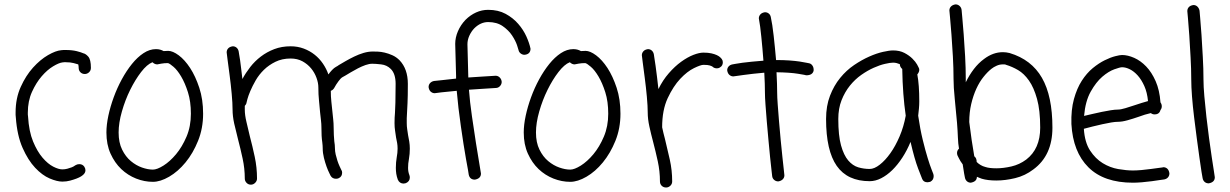

<svg xmlns="http://www.w3.org/2000/svg" viewBox="-20 -793 5505 859"><path d="M319.3 -54.7Q326.2 -58.6 335 -58.6Q349.6 -58.6 357.4 -46.9Q362.3 -39.1 362.3 -31.2Q362.3 -18.6 349.6 -8.8L342.8 -3.9Q335 1 322.3 5.9Q309.6 10.7 293.5 15.1Q277.3 19.5 258.8 19.5Q235.4 19.5 202.1 5.4Q168.9 -8.8 137.2 -42.5Q105.5 -76.2 81.1 -131.3Q56.6 -186.5 50.8 -267.6Q49.8 -273.4 49.8 -278.8Q49.8 -284.2 49.8 -290Q49.8 -353.5 72.8 -404.3Q95.7 -455.1 127.9 -490.7Q160.2 -526.4 194.8 -546.4Q229.5 -566.4 253.9 -568.4Q258.8 -569.3 264.2 -569.3Q269.5 -569.3 274.4 -569.3Q302.7 -569.3 323.7 -564Q344.7 -558.6 352.5 -554.7Q363.3 -552.7 375 -539.6Q386.7 -526.4 386.7 -489.3Q386.7 -477.5 378.4 -469.7Q370.1 -461.9 359.4 -461.9Q347.7 -461.9 339.8 -469.7Q332 -477.5 332 -489.3Q332 -497.1 330.1 -504.9Q324.2 -506.8 309.6 -510.7Q294.9 -514.6 274.4 -514.6Q270.5 -514.6 267.1 -514.6Q263.7 -514.6 258.8 -513.7Q243.2 -511.7 217.3 -496.1Q191.4 -480.5 166.5 -451.7Q141.6 -422.9 123 -381.8Q104.5 -340.8 104.5 -289.1Q104.5 -284.2 104.5 -280.3Q104.5 -276.4 105.5 -271.5Q109.4 -205.1 127.9 -160.2Q146.5 -115.2 170.4 -87.4Q194.3 -59.6 218.3 -47.4Q242.2 -35.2 258.8 -35.2Q270.5 -35.2 281.2 -38.1Q292 -41 300.8 -44.4Q309.6 -47.9 314.5 -51.8Z M664.1 -34.2Q682.6 -34.2 711.4 -52.2Q740.2 -70.3 767.6 -103Q794.9 -135.7 814.5 -181.6Q834 -227.5 834 -284.2Q834 -338.9 820.8 -380.4Q807.6 -421.9 790.5 -450.7Q773.4 -479.5 756.3 -494.1Q739.3 -508.8 731.4 -510.7Q714.8 -510.7 701.7 -508.3Q688.5 -505.9 683.6 -504.9Q671.9 -504.9 662.1 -514.6Q637.7 -504.9 611.3 -470.7Q585 -436.5 562.5 -391.1Q540 -345.7 525.4 -294.4Q510.7 -243.2 510.7 -200.2Q510.7 -155.3 526.4 -123.5Q542 -91.8 565.4 -72.3Q588.9 -52.7 615.2 -43.5Q641.6 -34.2 664.1 -34.2ZM732.4 -565.4Q752.9 -565.4 779.8 -545.4Q806.6 -525.4 830.6 -488.8Q854.5 -452.1 871.6 -400.4Q888.7 -348.6 888.7 -284.2Q888.7 -218.8 866.2 -163.1Q843.8 -107.4 810.1 -66.4Q776.4 -25.4 736.8 -2.4Q697.3 20.5 664.1 20.5Q626 20.5 588.9 5.9Q551.8 -8.8 522.5 -36.6Q493.2 -64.5 474.6 -105.5Q456.1 -146.5 456.1 -200.2Q456.1 -234.4 464.8 -275.4Q473.6 -316.4 488.8 -357.9Q503.9 -399.4 524.9 -438Q545.9 -476.6 570.3 -506.8Q594.7 -537.1 622.1 -555.2Q649.4 -573.2 677.7 -573.2Q688.5 -573.2 696.8 -570.8Q705.1 -568.4 711.9 -564.5Q716.8 -564.5 721.7 -564.9Q726.6 -565.4 732.4 -565.4Z M1813.5 -127.9Q1813.5 -116.2 1812.5 -104.5Q1811.5 -92.8 1809.6 -82Q1807.6 -71.3 1806.6 -61.5Q1805.7 -51.8 1805.7 -42Q1805.7 -24.4 1811.5 -9.8Q1812.5 -6.8 1813 -4.4Q1813.5 -2 1813.5 1Q1813.5 18.6 1795.9 26.4Q1788.1 28.3 1786.1 28.3Q1767.6 28.3 1759.8 10.7Q1754.9 -2.9 1752.9 -15.6Q1751 -28.3 1751 -42Q1751 -54.7 1752 -66.4Q1752.9 -78.1 1754.9 -88.9Q1756.8 -99.6 1757.8 -108.9Q1758.8 -118.2 1758.8 -127.9Q1758.8 -141.6 1756.8 -153.3Q1754.9 -165 1752 -177.7Q1750 -192.4 1747.6 -208Q1745.1 -223.6 1745.1 -242.2Q1745.1 -255.9 1745.6 -266.6Q1746.1 -277.3 1747.1 -288.1Q1748 -305.7 1749 -334Q1750 -362.3 1750 -418Q1750 -462.9 1728.5 -484.4Q1710.9 -502 1685.5 -504.9Q1660.2 -507.8 1645.5 -507.8Q1631.8 -507.8 1615.2 -502Q1598.6 -496.1 1581.5 -487.3Q1564.5 -478.5 1549.8 -469.7Q1535.2 -460.9 1525.4 -455.1Q1520.5 -452.1 1516.6 -450.2Q1512.7 -448.2 1509.8 -446.3Q1504.9 -443.4 1494.1 -429.2Q1483.4 -415 1474.6 -398.4Q1468.8 -389.6 1460 -386.7Q1460 -361.3 1462.4 -338.9Q1464.8 -316.4 1466.8 -296.9Q1468.8 -277.3 1470.7 -259.3Q1472.7 -241.2 1472.7 -224.6Q1472.7 -204.1 1473.6 -189Q1474.6 -173.8 1475.6 -161.1Q1478.5 -143.6 1478.5 -129.9Q1478.5 -116.2 1481.9 -101.6Q1485.4 -86.9 1489.7 -73.7Q1494.1 -60.5 1499 -49.8Q1503.9 -39.1 1506.8 -33.2Q1510.7 -28.3 1510.7 -20.5Q1510.7 -12.7 1507.3 -6.3Q1503.9 0 1496.1 3.9Q1490.2 6.8 1483.4 6.8Q1466.8 6.8 1459 -6.8Q1459 -7.8 1453.1 -19Q1447.3 -30.3 1440.9 -47.9Q1434.6 -65.4 1429.2 -86.9Q1423.8 -108.4 1423.8 -129.9Q1423.8 -134.8 1423.3 -141.6Q1422.9 -148.4 1421.9 -156.2Q1419.9 -168.9 1418.9 -185.5Q1418 -202.1 1418 -224.6Q1418 -238.3 1416 -254.9Q1414.1 -271.5 1412.1 -290Q1410.2 -315.4 1407.2 -342.8Q1404.3 -370.1 1404.3 -402.3Q1404.3 -421.9 1396 -444.8Q1387.7 -467.8 1372.1 -486.8Q1356.4 -505.9 1333.5 -518.6Q1310.5 -531.2 1280.3 -531.2Q1242.2 -531.2 1212.4 -516.6Q1182.6 -502 1160.6 -480.5Q1138.7 -459 1124 -433.6Q1109.4 -408.2 1100.1 -386.2Q1090.8 -364.3 1086.9 -349.6L1083 -334Q1082 -326.2 1075.2 -319.3V-302.7Q1075.2 -278.3 1082.5 -248Q1089.8 -217.8 1097.7 -183.6Q1109.4 -139.6 1119.6 -91.8Q1129.9 -43.9 1129.9 5.9Q1129.9 16.6 1121.6 24.9Q1113.3 33.2 1102.5 33.2Q1090.8 33.2 1083 24.9Q1075.2 16.6 1075.2 5.9Q1075.2 -39.1 1065.4 -84Q1055.7 -128.9 1044.9 -169.9Q1035.2 -207 1027.8 -240.2Q1020.5 -273.4 1020.5 -302.7Q1020.5 -331.1 1016.6 -373.5Q1012.7 -416 1007.3 -456.5Q1002 -497.1 998 -526.9Q994.1 -556.6 994.1 -558.6Q994.1 -569.3 1001 -576.7Q1007.8 -584 1021.5 -585.9Q1031.2 -585.9 1038.6 -579.6Q1045.9 -573.2 1047.9 -562.5Q1047.9 -560.5 1049.8 -550.3Q1051.8 -540 1054.2 -523.4Q1056.6 -506.8 1059.1 -484.9Q1061.5 -462.9 1064.5 -439.5Q1079.1 -466.8 1099.6 -493.2Q1120.1 -519.5 1147 -540Q1173.8 -560.5 1207 -573.2Q1240.2 -585.9 1280.3 -585.9Q1311.5 -585.9 1338.9 -575.7Q1366.2 -565.4 1387.7 -548.3Q1409.2 -531.2 1424.8 -508.3Q1440.4 -485.4 1449.2 -460Q1457 -470.7 1465.8 -480Q1474.6 -489.3 1483.4 -494.1Q1488.3 -496.1 1496.1 -502Q1508.8 -509.8 1526.9 -520Q1544.9 -530.3 1564.9 -540Q1585 -549.8 1606.4 -556.2Q1627.9 -562.5 1647.5 -562.5Q1656.2 -562.5 1670.4 -562Q1684.6 -561.5 1701.2 -557.6Q1717.8 -553.7 1735.4 -545.9Q1752.9 -538.1 1767.6 -523.4Q1804.7 -484.4 1804.7 -418Q1804.7 -360.4 1803.2 -331.5Q1801.8 -302.7 1800.8 -284.2Q1799.8 -273.4 1799.8 -264.2Q1799.8 -254.9 1799.8 -242.2Q1799.8 -227.5 1801.8 -214.8Q1803.7 -202.1 1805.7 -188.5Q1808.6 -174.8 1811 -159.7Q1813.5 -144.5 1813.5 -127.9Z M2326.2 -547.9Q2317.4 -547.9 2309.6 -553.7Q2301.8 -559.6 2299.8 -569.3Q2299.8 -571.3 2293 -591.3Q2286.1 -611.3 2271 -634.3Q2255.9 -657.2 2229.5 -675.8Q2203.1 -694.3 2164.1 -694.3Q2129.9 -694.3 2101.6 -666Q2087.9 -651.4 2079.6 -632.8Q2071.3 -614.3 2071.3 -594.7L2075.2 -446.3Q2103.5 -448.2 2134.3 -450.2Q2165 -452.1 2197.3 -454.1Q2208 -454.1 2215.8 -446.3Q2223.6 -438.5 2224.6 -426.8Q2224.6 -416 2216.8 -407.7Q2209 -399.4 2198.2 -399.4Q2167 -397.5 2136.7 -395.5Q2106.4 -393.6 2078.1 -391.6Q2082 -337.9 2091.3 -273.9Q2100.6 -210 2109.4 -153.3Q2118.2 -96.7 2125 -58.1Q2131.8 -19.5 2131.8 -16.6Q2131.8 5.9 2104.5 10.7Q2082 10.7 2077.1 -11.7Q2077.1 -14.6 2073.7 -33.2Q2070.3 -51.8 2064.9 -81.5Q2059.6 -111.3 2053.7 -148.9Q2047.9 -186.5 2042 -227.5Q2036.1 -268.6 2031.2 -309.6Q2026.4 -350.6 2023.4 -386.7Q1981.4 -382.8 1955.1 -379.9Q1928.7 -377 1924.8 -376Q1915 -376 1907.2 -382.8Q1899.4 -389.6 1897.5 -403.3Q1897.5 -414.1 1904.3 -421.4Q1911.1 -428.7 1921.9 -430.7Q1922.9 -430.7 1949.7 -433.6Q1976.6 -436.5 2020.5 -441.4V-454.1L2016.6 -596.7Q2016.6 -625 2028.8 -653.3Q2041 -681.6 2062.5 -704.1Q2084 -725.6 2109.9 -737.3Q2135.7 -749 2164.1 -749Q2209 -749 2242.2 -731Q2275.4 -712.9 2298.3 -686.5Q2321.3 -660.2 2335 -629.9Q2348.6 -599.6 2353.5 -575.2Q2353.5 -553.7 2333 -548.8Z M2531.2 -34.2Q2549.8 -34.2 2578.6 -52.2Q2607.4 -70.3 2634.8 -103Q2662.1 -135.7 2681.6 -181.6Q2701.2 -227.5 2701.2 -284.2Q2701.2 -338.9 2688 -380.4Q2674.8 -421.9 2657.7 -450.7Q2640.6 -479.5 2623.5 -494.1Q2606.4 -508.8 2598.6 -510.7Q2582 -510.7 2568.8 -508.3Q2555.7 -505.9 2550.8 -504.9Q2539.1 -504.9 2529.3 -514.6Q2504.9 -504.9 2478.5 -470.7Q2452.1 -436.5 2429.7 -391.1Q2407.2 -345.7 2392.6 -294.4Q2377.9 -243.2 2377.9 -200.2Q2377.9 -155.3 2393.6 -123.5Q2409.2 -91.8 2432.6 -72.3Q2456.1 -52.7 2482.4 -43.5Q2508.8 -34.2 2531.2 -34.2ZM2599.6 -565.4Q2620.1 -565.4 2647 -545.4Q2673.8 -525.4 2697.8 -488.8Q2721.7 -452.1 2738.8 -400.4Q2755.9 -348.6 2755.9 -284.2Q2755.9 -218.8 2733.4 -163.1Q2710.9 -107.4 2677.2 -66.4Q2643.6 -25.4 2604 -2.4Q2564.5 20.5 2531.2 20.5Q2493.2 20.5 2456.1 5.9Q2418.9 -8.8 2389.6 -36.6Q2360.4 -64.5 2341.8 -105.5Q2323.2 -146.5 2323.2 -200.2Q2323.2 -234.4 2332 -275.4Q2340.8 -316.4 2356 -357.9Q2371.1 -399.4 2392.1 -438Q2413.1 -476.6 2437.5 -506.8Q2461.9 -537.1 2489.3 -555.2Q2516.6 -573.2 2544.9 -573.2Q2555.7 -573.2 2564 -570.8Q2572.3 -568.4 2579.1 -564.5Q2584 -564.5 2588.9 -564.9Q2593.8 -565.4 2599.6 -565.4Z M3127 -557.6Q3148.4 -557.6 3163.1 -554.2Q3177.7 -550.8 3187 -546.4Q3196.3 -542 3201.7 -537.1Q3207 -532.2 3209 -529.3Q3213.9 -522.5 3213.9 -514.6Q3213.9 -499 3202.1 -492.2Q3196.3 -487.3 3186.5 -487.3Q3174.8 -487.3 3166 -496.1Q3164.1 -497.1 3155.8 -500Q3147.5 -502.9 3127 -502.9Q3115.2 -502.9 3085 -488.3Q3054.7 -473.6 3023.4 -440.4Q2992.2 -407.2 2967.3 -354Q2942.4 -300.8 2942.4 -223.6Q2945.3 -210.9 2948.2 -197.8Q2951.2 -184.6 2955.1 -170.9Q2965.8 -127 2976.6 -79.1Q2987.3 -31.2 2987.3 18.6Q2987.3 30.3 2979 38.1Q2970.7 45.9 2960 45.9Q2948.2 45.9 2940.4 38.1Q2932.6 30.3 2932.6 18.6Q2932.6 -26.4 2922.9 -71.3Q2913.1 -116.2 2902.3 -157.2Q2892.6 -193.4 2885.3 -227.1Q2877.9 -260.7 2877.9 -289.1Q2877.9 -317.4 2874 -360.4Q2870.1 -403.3 2864.7 -443.8Q2859.4 -484.4 2855.5 -514.2Q2851.6 -543.9 2851.6 -545.9Q2851.6 -555.7 2858.4 -563.5Q2865.2 -571.3 2878.9 -573.2Q2888.7 -573.2 2896 -566.9Q2903.3 -560.5 2905.3 -549.8Q2905.3 -547.9 2907.7 -533.7Q2910.2 -519.5 2913.1 -498Q2916 -476.6 2919.4 -449.2Q2922.9 -421.9 2925.8 -394.5Q2945.3 -434.6 2972.2 -465.3Q2999 -496.1 3027.3 -516.6Q3055.7 -537.1 3082 -547.4Q3108.4 -557.6 3127 -557.6Z M3600.6 -509.8Q3609.4 -507.8 3615.2 -499Q3621.1 -490.2 3620.1 -476.6Q3615.2 -456.1 3586.9 -456.1Q3586.9 -457 3550.8 -462.9Q3514.6 -468.8 3454.1 -469.7Q3457 -414.1 3457 -377.9Q3457 -359.4 3459.5 -325.2Q3461.9 -291 3465.3 -250.5Q3468.8 -210 3472.7 -167.5Q3476.6 -125 3480.5 -90.3Q3484.4 -55.7 3486.8 -32.7Q3489.3 -9.8 3489.3 -8.8Q3489.3 2 3481.9 9.3Q3474.6 16.6 3461.9 18.6Q3451.2 18.6 3443.4 11.7Q3435.5 4.9 3434.6 -5.9Q3434.6 -8.8 3431.6 -32.2Q3428.7 -55.7 3425.3 -90.3Q3421.9 -125 3418 -167Q3414.1 -209 3410.6 -249.5Q3407.2 -290 3404.8 -324.2Q3402.3 -358.4 3402.3 -377.9Q3402.3 -415 3399.4 -467.8Q3374 -465.8 3349.6 -462.9Q3325.2 -460 3306.2 -457.5Q3287.1 -455.1 3274.9 -453.1Q3262.7 -451.2 3260.7 -451.2Q3251 -451.2 3243.2 -458Q3235.4 -464.8 3233.4 -478.5Q3233.4 -488.3 3239.7 -495.6Q3246.1 -502.9 3256.8 -504.9Q3257.8 -504.9 3270 -507.3Q3282.2 -509.8 3301.3 -512.2Q3320.3 -514.6 3344.7 -517.1Q3369.1 -519.5 3395.5 -521.5Q3393.6 -548.8 3391.1 -575.7Q3388.7 -602.5 3386.2 -627.4Q3383.8 -652.3 3380.9 -673.8Q3377.9 -695.3 3375 -710.9Q3375 -720.7 3381.8 -728.5Q3388.7 -736.3 3402.3 -738.3Q3412.1 -738.3 3419.4 -732.4Q3426.8 -726.6 3428.7 -715.8Q3435.5 -685.5 3441.4 -632.8Q3447.3 -580.1 3452.1 -524.4Q3485.4 -524.4 3512.2 -522.5Q3539.1 -520.5 3558.1 -517.6Q3577.1 -514.6 3588.4 -512.2Q3599.6 -509.8 3600.6 -509.8Z M3871.1 -37.1Q3891.6 -37.1 3916 -56.2Q3940.4 -75.2 3963.4 -107.4Q3986.3 -139.6 4004.9 -183.1Q4023.4 -226.6 4032.2 -275.4Q4025.4 -322.3 4021.5 -374Q4017.6 -425.8 4016.6 -484.4Q4005.9 -493.2 4005.9 -505.9Q3999 -508.8 3991.7 -510.7Q3984.4 -512.7 3975.6 -512.7Q3962.9 -512.7 3939.5 -507.3Q3916 -502 3888.7 -489.7Q3861.3 -477.5 3833.5 -458Q3805.7 -438.5 3782.7 -410.2Q3759.8 -381.8 3745.1 -344.7Q3730.5 -307.6 3730.5 -260.7Q3730.5 -186.5 3742.7 -142.6Q3754.9 -98.6 3774.9 -75.2Q3794.9 -51.8 3819.8 -44.4Q3844.7 -37.1 3871.1 -37.1ZM4087.9 -275.4Q4096.7 -214.8 4108.4 -167Q4120.1 -119.1 4130.4 -85.9Q4140.6 -52.7 4147.9 -34.7Q4155.3 -16.6 4155.3 -15.6Q4156.2 -12.7 4156.7 -10.3Q4157.2 -7.8 4157.2 -4.9Q4157.2 12.7 4141.6 20.5Q4133.8 22.5 4129.9 22.5Q4111.3 22.5 4105.5 6.8Q4103.5 2.9 4087.4 -39.6Q4071.3 -82 4053.7 -158.2Q4038.1 -120.1 4017.1 -87.9Q3996.1 -55.7 3972.2 -32.2Q3948.2 -8.8 3922.4 4.4Q3896.5 17.6 3871.1 17.6Q3771.5 17.6 3723.6 -50.8Q3675.8 -119.1 3675.8 -260.7Q3675.8 -319.3 3693.4 -364.7Q3710.9 -410.2 3738.8 -444.3Q3766.6 -478.5 3801.3 -502Q3835.9 -525.4 3869.1 -540Q3902.3 -554.7 3930.7 -561Q3959 -567.4 3975.6 -567.4Q4004.9 -567.4 4026.4 -556.2Q4047.9 -544.9 4062 -530.8Q4076.2 -516.6 4083 -504.4Q4089.8 -492.2 4089.8 -491.2Q4092.8 -486.3 4092.8 -480.5Q4092.8 -470.7 4084 -460Q4092.8 -414.1 4092.8 -338.9Q4092.8 -323.2 4091.3 -307.6Q4089.8 -292 4087.9 -275.4Z M4571.3 -79.1Q4633.8 -127 4633.8 -221.7Q4633.8 -299.8 4619.6 -350.6Q4605.5 -401.4 4583.5 -432.6Q4561.5 -463.9 4534.7 -479.5Q4507.8 -495.1 4481.4 -502.9Q4477.5 -504.9 4473.6 -504.9Q4469.7 -504.9 4465.8 -504.9Q4452.1 -504.9 4439 -499Q4425.8 -493.2 4416 -485.4Q4398.4 -471.7 4380.4 -449.2Q4362.3 -426.8 4348.1 -396Q4334 -365.2 4325.2 -327.6Q4316.4 -290 4316.4 -247.1Q4321.3 -206.1 4327.1 -167Q4333 -127.9 4338.9 -93.8Q4349.6 -85.9 4349.6 -68.4Q4357.4 -60.5 4367.2 -54.7Q4377 -48.8 4388.7 -45.9Q4406.2 -40 4437.5 -40Q4468.8 -40 4504.9 -48.3Q4541 -56.6 4571.3 -79.1ZM4497.1 -555.7Q4594.7 -526.4 4641.6 -444.8Q4688.5 -363.3 4688.5 -221.7Q4688.5 -97.7 4603.5 -35.2Q4566.4 -6.8 4522 3.9Q4477.5 14.6 4437.5 14.6Q4399.4 14.6 4373 6.8Q4367.2 4.9 4361.3 2.4Q4355.5 0 4350.6 -2Q4350.6 19.5 4323.2 24.4Q4313.5 24.4 4306.2 18.1Q4298.8 11.7 4296.9 1Q4295.9 -1 4293.5 -16.6Q4291 -32.2 4287.1 -57.6Q4275.4 -73.2 4270 -85Q4264.6 -96.7 4263.7 -97.7Q4262.7 -100.6 4262.2 -103Q4261.7 -105.5 4261.7 -108.4Q4261.7 -120.1 4270.5 -127.9Q4266.6 -149.4 4265.6 -177.7Q4264.6 -206.1 4261.7 -243.2Q4256.8 -298.8 4251.5 -351.1Q4246.1 -403.3 4246.1 -440.4Q4246.1 -487.3 4243.2 -540Q4240.2 -592.8 4236.8 -638.2Q4233.4 -683.6 4230.5 -713.9Q4227.5 -744.1 4227.5 -746.1Q4227.5 -756.8 4234.9 -764.2Q4242.2 -771.5 4254.9 -773.4Q4265.6 -773.4 4273.4 -766.1Q4281.2 -758.8 4282.2 -748Q4282.2 -745.1 4285.2 -714.8Q4288.1 -684.6 4291.5 -639.6Q4294.9 -594.7 4297.9 -541.5Q4300.8 -488.3 4300.8 -440.4V-424.8Q4316.4 -457 4336.9 -483.9Q4357.4 -510.7 4382.8 -529.3Q4422.9 -559.6 4466.8 -559.6Q4474.6 -559.6 4481.9 -558.6Q4489.3 -557.6 4497.1 -555.7Z M5000 -492.2Q4991.2 -492.2 4965.3 -482.9Q4939.5 -473.6 4911.6 -449.7Q4883.8 -425.8 4859.9 -383.3Q4835.9 -340.8 4830.1 -274.4Q4846.7 -278.3 4867.7 -283.2Q4888.7 -288.1 4909.7 -292.5Q4930.7 -296.9 4949.7 -299.8Q4968.8 -302.7 4980.5 -302.7Q4994.1 -302.7 5015.1 -309.1Q5036.1 -315.4 5056.6 -322.3Q5073.2 -328.1 5087.9 -332.5Q5102.5 -336.9 5116.2 -340.8Q5112.3 -379.9 5099.6 -408.2Q5086.9 -436.5 5070.3 -455.1Q5053.7 -473.6 5035.2 -482.9Q5016.6 -492.2 5000 -492.2ZM5184.6 -44.9Q5195.3 -44.9 5202.6 -38.1Q5210 -31.2 5211.9 -17.6Q5211.9 -6.8 5205.6 0.5Q5199.2 7.8 5188.5 9.8Q5186.5 9.8 5170.9 12.2Q5155.3 14.6 5133.8 17.6Q5112.3 20.5 5088.9 22.5Q5065.4 24.4 5048.8 24.4Q4918.9 24.4 4849.6 -44.4Q4780.3 -113.3 4773.4 -238.3Q4771.5 -301.8 4784.7 -349.6Q4797.9 -397.5 4819.8 -431.6Q4841.8 -465.8 4869.1 -488.3Q4896.5 -510.7 4922.4 -523.4Q4948.2 -536.1 4969.2 -541.5Q4990.2 -546.9 5000 -546.9Q5025.4 -546.9 5054.2 -534.2Q5083 -521.5 5107.9 -495.6Q5132.8 -469.7 5150.4 -429.7Q5168 -389.6 5171.9 -335Q5177.7 -327.1 5177.7 -317.4Q5177.7 -307.6 5171.9 -300.8Q5167 -281.2 5145.5 -281.2Q5135.7 -281.2 5128.9 -287.1Q5102.5 -281.2 5074.2 -270.5Q5048.8 -261.7 5024.4 -254.9Q5000 -248 4980.5 -248Q4969.7 -248 4951.7 -245.1Q4933.6 -242.2 4912.1 -237.3Q4890.6 -232.4 4868.7 -227.1Q4846.7 -221.7 4829.1 -216.8Q4833 -156.2 4856.9 -119.6Q4880.9 -83 4913.6 -63Q4946.3 -43 4982.9 -36.6Q5019.5 -30.3 5048.8 -30.3Q5064.5 -30.3 5086.9 -32.2Q5109.4 -34.2 5129.9 -37.1Q5150.4 -40 5166 -42L5180.7 -43.9Z M5364.3 -437.5Q5364.3 -406.2 5368.2 -362.3Q5372.1 -318.4 5377.4 -270.5Q5382.8 -222.7 5389.2 -175.3Q5395.5 -127.9 5401.4 -89.4Q5407.2 -50.8 5411.1 -26.4Q5415 -2 5415 0Q5415 22.5 5387.7 27.3Q5377 27.3 5369.6 21Q5362.3 14.6 5360.4 3.9Q5359.4 1 5355.5 -24.4Q5351.6 -49.8 5346.2 -87.9Q5340.8 -126 5334.5 -173.3Q5328.1 -220.7 5322.3 -269Q5316.4 -317.4 5313 -361.3Q5309.6 -405.3 5309.6 -437.5Q5309.6 -484.4 5306.6 -537.1Q5303.7 -589.8 5300.8 -635.3Q5297.9 -680.7 5294.9 -710.9Q5292 -741.2 5292 -743.2Q5292 -753.9 5298.8 -761.2Q5305.7 -768.6 5319.3 -770.5Q5330.1 -770.5 5337.4 -763.2Q5344.7 -755.9 5346.7 -745.1Q5346.7 -742.2 5349.6 -711.9Q5352.5 -681.6 5355.5 -636.2Q5358.4 -590.8 5361.3 -538.1Q5364.3 -485.4 5364.3 -437.5Z"/></svg>

Font: Coming Soon
Style: Regular
Weight: 400
Designer: Dathan Boardman
Foundry: Open Window
Version: Version 1.002